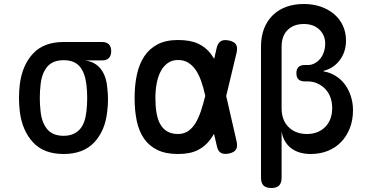

<svg xmlns="http://www.w3.org/2000/svg" viewBox="-20 -760 1840 960"><path d="M490 -458H406Q457 -450 484 -415Q511 -380 516 -324Q520 -294 520 -263.5Q520 -233 516 -202Q506 -107 451.5 -48.5Q397 10 298 10Q199 10 145 -48.5Q91 -107 79 -202Q75 -236 75 -270Q75 -304 79 -338Q91 -434 145 -492Q199 -550 298 -550H490Q513 -550 524.5 -538.5Q536 -527 536 -504Q536 -482 524.5 -470Q513 -458 490 -458ZM298 -81Q325 -81 345 -89.5Q365 -98 379 -113.5Q393 -129 401 -151.5Q409 -174 412 -202Q416 -236 416 -270Q416 -304 412 -338Q405 -396 378.5 -427.5Q352 -459 298 -459Q244 -459 216.5 -426.5Q189 -394 183 -338Q179 -304 179 -270Q179 -236 183 -202Q189 -146 216.5 -113.5Q244 -81 298 -81Z M1163 -53Q1169 -27 1160 -12.5Q1151 2 1125 7.5Q1099 13 1084 4Q1069 -5 1064 -31L1050 -91Q1042 -77 1034 -66Q1009 -30 970 -10Q931 10 870 10Q809 10 767.5 -10Q726 -30 700.5 -66.5Q675 -103 664 -154.5Q653 -206 653 -270Q653 -334 664.5 -387Q676 -440 701.5 -478.5Q727 -517 768.5 -538.5Q810 -560 870 -560Q931 -560 970 -542Q1009 -524 1034 -491Q1043 -479 1051 -466L1063 -519Q1069 -545 1084 -554Q1099 -563 1125 -557.5Q1151 -552 1160 -537.5Q1169 -523 1163 -497L1111 -280ZM1006 -283Q997 -323 985.5 -355.5Q974 -388 958 -411Q942 -434 920.5 -447Q899 -460 870 -460Q841 -460 820 -445.5Q799 -431 785 -406Q771 -381 764 -346Q757 -311 757 -270Q757 -229 762.5 -196Q768 -163 781 -139.5Q794 -116 816 -103Q838 -90 870 -90Q899 -90 920.5 -104.5Q942 -119 957.5 -144.5Q973 -170 984.5 -204.5Q996 -239 1006 -279Z M1337 180Q1310 180 1297.5 167.5Q1285 155 1285 128V-526Q1285 -578 1300.5 -617.5Q1316 -657 1344.5 -684.5Q1373 -712 1412 -726Q1451 -740 1499 -740Q1546 -740 1584.5 -726.5Q1623 -713 1651 -689Q1679 -665 1694.5 -631.5Q1710 -598 1710 -557Q1710 -501 1679 -459.5Q1648 -418 1598 -406V-403Q1630 -398 1657.5 -381Q1685 -364 1704 -338.5Q1723 -313 1734 -279.5Q1745 -246 1745 -209Q1745 -160 1729.5 -120Q1714 -80 1686.5 -51Q1659 -22 1620 -6Q1581 10 1534 10Q1473 10 1435 -19.5Q1397 -49 1388 -103V128Q1388 155 1375.5 167.5Q1363 180 1337 180ZM1504 -435H1521Q1537 -435 1552.5 -443Q1568 -451 1580 -465Q1592 -479 1599 -499Q1606 -519 1606 -542Q1606 -584 1577 -612Q1548 -640 1499 -640Q1449 -640 1418.5 -610.5Q1388 -581 1388 -526V-219Q1388 -159 1423 -124.5Q1458 -90 1515 -90Q1543 -90 1566 -99Q1589 -108 1606 -125Q1623 -142 1632 -166Q1641 -190 1641 -219Q1641 -249 1632 -273.5Q1623 -298 1606 -315.5Q1589 -333 1566.5 -343Q1544 -353 1517 -353H1504Q1483 -353 1472.5 -363Q1462 -373 1462 -394Q1462 -415 1472.5 -425Q1483 -435 1504 -435Z"/></svg>

Font: Maple Mono Normal NL Medium
Style: Regular
Weight: 500
Monospace: yes
Designer: subframe7536
Version: Version 7.000